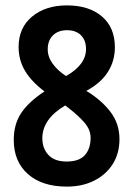

<svg xmlns="http://www.w3.org/2000/svg" viewBox="-20 -681 494 712"><path d="M228 -661Q310 -661 358 -620Q406 -579 406 -506Q406 -455 380 -414Q354 -373 300 -344Q355 -311 389 -267Q423 -223 423 -165Q423 -112 398 -72.5Q373 -33 329 -11Q285 11 228 11Q136 11 83.5 -35.5Q31 -82 31 -162Q31 -221 59 -262.5Q87 -304 145 -342Q97 -378 73 -418Q49 -458 49 -507Q49 -578 99 -619.5Q149 -661 228 -661ZM228 -569Q196 -569 176.5 -550Q157 -531 157 -498Q157 -470 175.5 -444.5Q194 -419 225 -399Q299 -441 299 -499Q299 -531 280.5 -550Q262 -569 228 -569ZM137 -168Q137 -131 159.5 -106.5Q182 -82 227 -82Q274 -82 295 -106Q316 -130 316 -170Q316 -200 293 -226.5Q270 -253 236 -279L222 -290Q137 -240 137 -168Z"/></svg>

Font: Noto Sans Telugu ExtraCondensed SemiBold
Style: Regular
Weight: 600
Width: 2
Designer: Jelle Bosma - Monotype Design Team
Foundry: Monotype Imaging Inc.
Version: Version 2.005; ttfautohint (v1.8.4.7-5d5b)